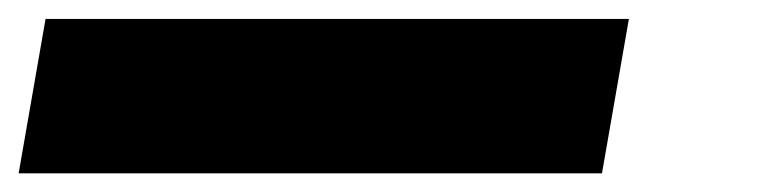

<svg xmlns="http://www.w3.org/2000/svg" viewBox="-21 21 821 204"><path d="M-1.2 205.2H618.6L647.2 41.1H27.4Z"/></svg>

Font: Poppins Devanagari Thin
Style: Italic
Weight: 100
Italic angle: -10°
Designer: Ninad Kale (Devanagari), Jonny Pinhorn (Latin)
Foundry: Indian Type Foundry
Version: 4.005